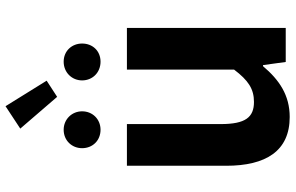

<svg xmlns="http://www.w3.org/2000/svg" viewBox="-202 -826 1042 677"><g transform="rotate(-90 318.5 -487.0)"><path d="M245 14C322 14 376 -23 424 -80H428L439 0H559V-560H412V-182C374 -132 344 -112 298 -112C244 -112 220 -142 220 -229V-560H73V-210C73 -70 125 14 245 14ZM316 -806 373 -843 283 -988 204 -936ZM200 -653C237 -653 265 -681 265 -718C265 -754 237 -783 200 -783C162 -783 135 -754 135 -718C135 -681 162 -653 200 -653ZM440 -653C478 -653 504 -681 504 -718C504 -754 478 -783 440 -783C402 -783 374 -754 374 -718C374 -681 402 -653 440 -653Z"/></g></svg>

Font: Noto Sans T Chinese Bold
Style: Bold
Weight: 700
Designer: Ryoko NISHIZUKA (kana & ideographs); Paul D. Hunt (Latin, Greek & Cyrillic); Wenlong ZHANG (bopomofo); Sandoll Communica
Foundry: Adobe Systems Incorporated
Version: Version 1.000;PS 1;hotconv 1.0.78;makeotf.lib2.5.61930